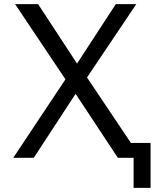

<svg xmlns="http://www.w3.org/2000/svg" viewBox="-20 -762 757 927"><path d="M400 -388 638 -742H539L352 -455L164 -742H53L296 -379L44 0H143L345 -309L549 0H625V145H707V-72H612Z"/></svg>

Font: Cheyenne Sans
Style: Regular
Weight: 400
Designer: The Public Sans project authors (U.S. Web Design System), Libre Franklin designed by Pablo Impallari and Rodrigo Fuenzal
Foundry: The Cheyenne Sans Project Authors
Version: Version 2.007